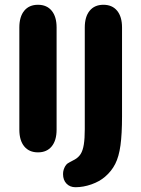

<svg xmlns="http://www.w3.org/2000/svg" viewBox="-20 -627 591 804"><path d="M61 -84Q61 -39 81.5 -14Q102 11 139 11Q176 11 196.5 -14Q217 -39 217 -84V-512Q217 -557 196.5 -582Q176 -607 139 -607Q102 -607 81.5 -582Q61 -557 61 -512ZM491 -512Q491 -557 470.5 -582Q450 -607 413 -607Q376 -607 355.5 -582Q335 -557 335 -512V-86Q335 -47 331 -22Q327 3 318 17.5Q309 32 293 41Q268 54 263 57.5Q258 61 253 69Q249 76 246.5 84Q244 92 244 102Q244 127 258.5 142Q273 157 296 157Q329 157 363 145Q397 133 420 113Q447 90 462.5 59.5Q478 29 484.5 -18.5Q491 -66 491 -139Z"/></svg>

Font: Beiruti Black
Style: Regular
Weight: 900
Designer: Arlette Boutros
Foundry: Boutros
Version: Version 1.41